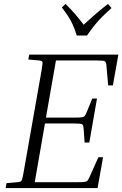

<svg xmlns="http://www.w3.org/2000/svg" viewBox="-20 -958 623 978"><path d="M505 -157 477 0H9L13 -25L69 -30Q80 -31 85 -33.5Q90 -36 93 -46Q96 -56 100 -79L192 -601Q198 -636 196 -642.5Q194 -649 179 -650L124 -655L129 -680H583L555 -523H531L522 -624Q521 -641 514.5 -645.5Q508 -650 473 -650H265L214 -359H362Q386 -359 396.5 -360.5Q407 -362 411.5 -367.5Q416 -373 421 -385L450 -456H474L435 -232H411L406 -303Q405 -321 398.5 -325Q392 -329 357 -329H209L157 -30H377Q401 -30 411.5 -31.5Q422 -33 426.5 -39Q431 -45 436 -56L481 -157ZM548 -917Q519 -891 499.5 -871.5Q480 -852 462.5 -830.5Q445 -809 423 -777H371Q361 -809 351 -831.5Q341 -854 328 -874Q315 -894 295 -920L314 -938Q342 -910 364.5 -884Q387 -858 406 -832Q434 -858 464 -884Q494 -910 530 -938Z"/></svg>

Font: Inria Serif Light
Style: Italic
Weight: 300
Italic angle: -10°
Designer: Black Foundry Team
Foundry: Black Foundry
Version: Version 1.000; ttfautohint (v1.8.3)